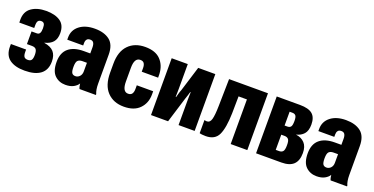

<svg xmlns="http://www.w3.org/2000/svg" viewBox="-24 -1011 2996 1538"><g transform="rotate(20 1474.0 -242.5)"><path d="M181.2 12.2Q269.5 12.2 316.2 -23.4Q362.8 -59.1 362.8 -130.4Q362.8 -183.6 336.7 -213.1Q310.5 -242.7 254.4 -251V-252.4Q301.3 -263.7 324.7 -291Q348.1 -318.4 348.1 -367.2Q348.1 -435.5 303.5 -466.3Q258.8 -497.1 182.6 -497.1Q106 -497.1 57.6 -462.6Q9.3 -428.2 10.3 -357.4L10.7 -335.4H137.7V-354.5Q137.2 -383.3 145.5 -395Q153.8 -406.7 172.4 -406.7Q189 -406.7 196.8 -396Q204.6 -385.3 204.6 -356.9Q204.6 -329.1 197 -315.7Q189.5 -302.2 171.9 -302.2H127V-194.3H168.5Q195.8 -194.3 206.1 -180.2Q216.3 -166 216.3 -134.3Q216.3 -104.5 207.5 -91.1Q198.7 -77.6 175.8 -77.6Q153.8 -77.6 144.8 -89.8Q135.7 -102.1 135.7 -130.4V-150.9H6.3L5.9 -130.9Q5.4 -56.2 52 -21.7Q98.6 12.7 181.2 12.2Z M398.9 -142.1Q398.9 -63.5 435.5 -28.1Q472.2 7.3 526.9 7.3Q568.4 7.3 595.7 -7.6Q623 -22.5 635.3 -43.5Q636.2 -31.7 639.2 -19.5Q642.1 -7.3 646 0H785.6V-7.3Q778.8 -22.5 775.1 -43.7Q771.5 -64.9 771.5 -91.3V-338.4Q771.5 -423.3 724.6 -460Q677.7 -496.6 597.7 -496.6Q516.6 -496.6 467.5 -458.3Q418.5 -419.9 418.5 -356.4V-337.9H554.2V-359.9Q554.2 -377.9 563 -389.6Q571.8 -401.4 591.8 -401.4Q612.3 -401.4 620.8 -387.7Q629.4 -374 629.4 -349.1V-297.4H574.2Q489.7 -297.4 444.3 -258.5Q398.9 -219.7 398.9 -142.1ZM539.6 -150.4Q539.6 -191.9 552.7 -204.8Q565.9 -217.8 591.8 -217.8H629.9V-144.5Q629.9 -117.7 614.7 -101.6Q599.6 -85.4 578.6 -85.4Q558.6 -85.4 549.1 -98.6Q539.6 -111.8 539.6 -150.4Z M831.5 -205.6Q831.5 -99.6 884.5 -43.9Q937.5 11.7 1026.4 11.7Q1113.3 11.7 1159.4 -35.4Q1205.6 -82.5 1206.5 -154.8V-185.1H1066.9V-153.8Q1066.9 -127.4 1056.9 -112.5Q1046.9 -97.7 1023.4 -97.7Q999 -97.7 986.8 -119.4Q974.6 -141.1 974.6 -185.1V-300.8Q974.6 -343.8 987.1 -365Q999.5 -386.2 1024.9 -386.2Q1047.9 -386.2 1057.4 -371.6Q1066.9 -356.9 1066.9 -332V-300.8H1206.5L1206.1 -332.5Q1202.6 -404.8 1158.7 -450.9Q1114.7 -497.1 1027.3 -497.1Q937.5 -497.1 884.5 -442.4Q831.5 -387.7 831.5 -283.7Z M1255.4 0H1400.9L1467.3 -215.8Q1474.6 -234.4 1478.8 -250Q1482.9 -265.6 1487.8 -280.3H1491.7Q1491.2 -265.1 1490.7 -244.6Q1490.2 -224.1 1490.2 -213.4V0H1627.4V-484.4H1481.4L1415.5 -271Q1407.7 -252 1403.6 -235.6Q1399.4 -219.2 1395 -204.6H1391.1Q1391.6 -219.7 1392.1 -240Q1392.6 -260.3 1392.6 -273.9V-484.4H1255.4Z M1863.3 -380.4H1934.6V0H2076.2V-484.4H1744.6L1740.2 -253.4Q1738.8 -174.3 1729 -139.9Q1719.2 -105.5 1693.4 -105.5Q1687.5 -105.5 1682.1 -106.4Q1676.8 -107.4 1671.4 -108.9V2.9Q1679.2 5.9 1694.3 7.3Q1709.5 8.8 1724.1 8.8Q1802.2 8.8 1830.3 -50.5Q1858.4 -109.9 1861.3 -235.4Z M2150.9 0H2366.2Q2436 0 2469.5 -32.2Q2502.9 -64.5 2502.9 -129.4Q2502.9 -185.1 2475.1 -214.6Q2447.3 -244.1 2400.9 -250V-250.5Q2440.9 -259.8 2464.8 -286.9Q2488.8 -314 2488.8 -367.2Q2488.8 -429.2 2455.3 -456.8Q2421.9 -484.4 2349.6 -484.4H2150.9ZM2289.6 -287.1V-404.8H2313.5Q2333 -404.8 2342.3 -393.1Q2351.6 -381.3 2351.6 -347.7Q2351.6 -311 2342.3 -299.1Q2333 -287.1 2313.5 -287.1ZM2289.6 -79.6V-209H2317.9Q2338.9 -209 2350.6 -196.5Q2362.3 -184.1 2361.8 -144.5Q2361.8 -105 2350.6 -92.3Q2339.4 -79.6 2317.9 -79.6Z M2539.6 -142.1Q2539.6 -63.5 2576.2 -28.1Q2612.8 7.3 2667.5 7.3Q2709 7.3 2736.3 -7.6Q2763.7 -22.5 2775.9 -43.5Q2776.9 -31.7 2779.8 -19.5Q2782.7 -7.3 2786.6 0H2926.3V-7.3Q2919.4 -22.5 2915.8 -43.7Q2912.1 -64.9 2912.1 -91.3V-338.4Q2912.1 -423.3 2865.2 -460Q2818.4 -496.6 2738.3 -496.6Q2657.2 -496.6 2608.2 -458.3Q2559.1 -419.9 2559.1 -356.4V-337.9H2694.8V-359.9Q2694.8 -377.9 2703.6 -389.6Q2712.4 -401.4 2732.4 -401.4Q2752.9 -401.4 2761.5 -387.7Q2770 -374 2770 -349.1V-297.4H2714.8Q2630.4 -297.4 2585 -258.5Q2539.6 -219.7 2539.6 -142.1ZM2680.2 -150.4Q2680.2 -191.9 2693.4 -204.8Q2706.5 -217.8 2732.4 -217.8H2770.5V-144.5Q2770.5 -117.7 2755.4 -101.6Q2740.2 -85.4 2719.2 -85.4Q2699.2 -85.4 2689.7 -98.6Q2680.2 -111.8 2680.2 -150.4Z"/></g></svg>

Font: Roboto Flex
Style: wght 700 wdth 25 opsz 34 GRAD 0.00 slnt 0.00 XTRA 468 XOPQ 96 YOPQ 79 YTLC 514 YTUC 712 YTAS 750 YTDE -203.00 YTFI 738
Weight: 700
Width: 1
Designer: Berlow after Robertson
Foundry: Google
Version: Version 3.100